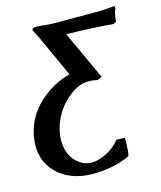

<svg xmlns="http://www.w3.org/2000/svg" viewBox="-130 -512 695 829"><g transform="rotate(-15 217.5 -97.5)"><path d="M266.1 -149.9Q216.3 -149.9 163.3 -100.8Q110.4 -51.8 91.8 23.9Q86.9 47.4 86.9 64.9Q86.9 124 118.4 158.4Q149.9 192.9 191.9 192.9Q219.7 192.9 257.1 174.6Q294.4 156.2 318.8 125L355 126Q356.4 128.4 355.7 158.2Q355 188 351.1 204.1L347.2 208Q278.8 241.2 181.2 241.2Q125 241.2 78.4 220.2Q31.7 199.2 2.9 157.7Q-25.9 116.2 -25.9 61Q-25.9 40 -21 13.2Q-3.9 -67.4 57.1 -123.8Q118.2 -180.2 195.8 -200.2Q145 -310.1 112.8 -381.8Q93.8 -420.4 90.8 -425.8Q92.3 -436 111.8 -436Q122.1 -436 127 -435.1Q169.4 -430.2 189.9 -430.2H389.2Q415 -430.2 460 -435.1L460.9 -423.8Q460.4 -421.4 458.7 -417.5Q457 -413.6 457 -413.1Q456.5 -412.1 455.8 -410.4Q455.1 -408.7 454.3 -405.8Q453.6 -402.8 453.1 -397.9Q449.2 -380.4 449.2 -368.2L436 -360.8Q339.8 -369.1 227.1 -371.1Q313.5 -183.1 327.1 -153.8L307.1 -145Q287.1 -149.9 266.1 -149.9Z"/></g></svg>

Font: Linear Smooth
Style: Bold Italic
Weight: 700
Designer: Philipp H. Poll, Flanker
Foundry: Philipp H. Poll, reworked by Flanker
Version: Version 1.061 | FøM Fix